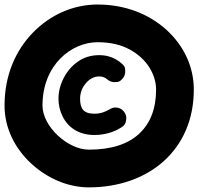

<svg xmlns="http://www.w3.org/2000/svg" viewBox="-26 -768 878 850"><path d="M517.1 -420.4C524.4 -429.2 528.3 -439.5 528.3 -450.7C528.3 -452.1 528.3 -456.5 527.8 -463.9C527.3 -471.2 522 -479 512.2 -487.3C486.3 -510.3 452.6 -523.9 414.1 -523.9C377.9 -523.9 346.2 -514.6 319.3 -495.6C292 -476.6 271 -452.1 255.9 -422.4C240.7 -392.6 232.9 -362.3 232.9 -330.6C232.9 -302.7 239.3 -276.4 251.5 -252C275.9 -203.1 323.2 -170.4 391.6 -170.4C439.9 -170.4 479.5 -184.1 510.7 -203.6C522 -210.4 528.3 -218.3 530.3 -226.6C532.2 -234.9 533.2 -240.7 533.2 -244.6C533.2 -252.9 530.8 -261.2 526.4 -268.6C512.7 -290.5 492.7 -292 484.9 -292C476.6 -292 468.8 -289.6 461.4 -285.2C439.9 -272.9 420.4 -264.6 391.6 -264.6C344.2 -264.6 328.6 -287.1 328.6 -330.6C328.6 -356.9 337.4 -379.9 354.5 -399.9C371.6 -419.9 391.6 -429.7 414.1 -429.7C427.7 -429.7 439.9 -424.8 450.2 -415.5C459 -408.2 469.2 -404.3 480.5 -404.3C481.9 -404.3 486.3 -404.8 493.7 -405.3C501 -405.8 508.8 -410.6 517.1 -420.4ZM-5.9 -300.8C-5.9 -200.7 40 -110.8 111.8 -44.4C183.6 22 275.4 61.5 367.2 61.5C633.3 61.5 832 -105 832 -371.1C832 -474.1 787.1 -566.9 710 -636.7C632.8 -706.5 526.9 -748 405.8 -748C299.8 -748 197.8 -703.6 120.1 -624C42.5 -544.4 -5.9 -433.6 -5.9 -300.8ZM162.1 -300.8C162.1 -480.5 290 -581.1 405.8 -581.1C461.4 -581.1 508.8 -570.3 547.4 -549.3C585.9 -528.3 615.2 -501.5 635.3 -469.2C655.3 -437 665 -404.3 665 -371.1C665 -287.1 639.6 -221.7 589.4 -175.3C539.1 -128.9 464.8 -105.5 367.2 -105.5C273.9 -105.5 162.1 -208 162.1 -300.8Z"/></svg>

Font: Mikhak Black
Style: Regular
Weight: 900
Designer: Amin Abedi
Version: Version 3.2